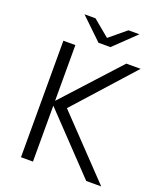

<svg xmlns="http://www.w3.org/2000/svg" viewBox="-158 -983 916 1084"><g transform="rotate(20 300.0 -440.5)"><path d="M99 0H171V-336L491 0H581L248 -349L563 -700H477L171 -365V-700H99ZM289 -757H361L490 -881H424L325 -799L226 -881H160Z"/></g></svg>

Font: Chess Sans
Style: Regular
Weight: 400
Designer: Wolf Bōese
Foundry: Wolf Bōese
Version: Version 7.223;Glyphs 3.3 (3306)